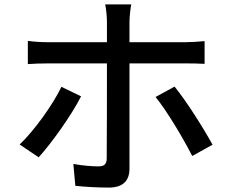

<svg xmlns="http://www.w3.org/2000/svg" viewBox="-20 -812 1040 869"><path d="M347 -376 258 -419C218 -336 135 -221 69 -158L155 -100C210 -160 303 -289 347 -376ZM770 -420 684 -373C735 -311 808 -188 850 -106L942 -157C902 -230 823 -356 770 -420ZM106 -627V-522C134 -524 166 -525 197 -525H464V-521C464 -473 464 -143 463 -96C463 -69 452 -59 426 -59C400 -59 355 -62 312 -70L321 29C366 34 425 37 472 37C537 37 566 6 566 -49C566 -126 566 -439 566 -521V-525H818C843 -525 877 -525 906 -523V-626C880 -623 843 -621 817 -621H566V-713C566 -736 571 -778 574 -792H456C460 -776 464 -737 464 -714V-621H196C165 -621 135 -623 106 -627Z"/></svg>

Font: ChiuKong Gothic CL Medium
Style: Regular
Weight: 500
Designer: Ryoko NISHIZUKA 西塚涼子 (kana, bopomofo & ideographs); Paul D. Hunt (Latin, Greek & Cyrillic); Sandoll Communications 산돌커뮤니
Foundry: Adobe
Version: Version 1.300